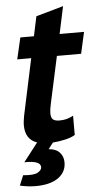

<svg xmlns="http://www.w3.org/2000/svg" viewBox="-58 -667 484 916"><g transform="rotate(-5 184.5 -209.0)"><path d="M64 -500H129L149 -594L280 -631L252 -500H369L346 -397H230L181 -171Q175 -144 175 -127Q175 -105 185 -97Q195 -89 215 -89Q234 -89 249.5 -93Q265 -97 282 -106V-14Q265 -3 234.5 4Q204 11 175 13L152 43Q186 45 204 64Q222 83 222 112Q222 138 210.5 157Q199 176 179.5 188.5Q160 201 133.5 207Q107 213 77 213Q39 213 0 204L20 156Q71 161 90 150Q109 139 109 125Q109 93 31 95L100 6Q44 -13 44 -81Q44 -91 45.5 -102Q47 -113 49 -125L107 -397H40Z"/></g></svg>

Font: PT Sans
Style: Bold Italic
Weight: 700
Italic angle: -12°
Designer: A.Korolkova, O.Umpeleva, V.Yefimov
Foundry: ParaType Ltd
Version: Version 2.003W OFL